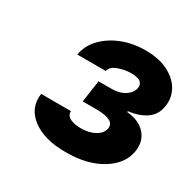

<svg xmlns="http://www.w3.org/2000/svg" viewBox="-109 -917 673 670"><g transform="rotate(30 228.0 -582.5)"><path d="M232.4 -358.4Q146.5 -357.9 97.7 -394.8Q48.8 -431.6 57.1 -491.7H177.2Q175.8 -474.6 192.4 -465.8Q209 -457 236.8 -457Q269.5 -457 292.7 -470Q315.9 -482.9 319.8 -503.4Q327.1 -541 252.9 -541.5H195.8L208.5 -629.9H260.7Q293 -629.9 314.2 -643.8Q335.4 -657.7 339.4 -678.2Q342.3 -692.9 332 -702.1Q321.8 -711.4 293 -711.4Q267.6 -711.4 241.7 -701.9Q215.8 -692.4 212.4 -673.8H97.7Q104.5 -713.4 133.3 -742.9Q162.1 -772.5 204.8 -789.1Q247.6 -805.7 297.4 -805.7Q352.1 -805.7 389.2 -786.6Q426.3 -767.6 443.1 -737.1Q460 -706.5 454.1 -671.4Q448.7 -634.8 420.4 -615.2Q392.1 -595.7 349.1 -590.8V-586.9Q397.5 -583 423.1 -554.7Q448.7 -526.4 442.4 -483.9Q433.6 -428.2 376.2 -393.1Q318.8 -357.9 232.4 -358.4Z"/></g></svg>

Font: Inter Display Extra Bold
Style: Italic
Weight: 800
Italic angle: -9.39999°
Designer: Rasmus Andersson
Foundry: rsms
Version: Version 4.000;git-4fc901f